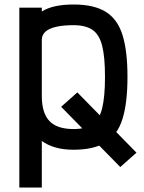

<svg xmlns="http://www.w3.org/2000/svg" viewBox="-20 -652 640 854"><path d="M587 27 515 91 252 -177 324 -241ZM66 182V-618H166V-601Q192 -617 227 -624.5Q262 -632 307 -632Q397 -632 449.5 -600Q502 -568 524.5 -497.5Q547 -427 547 -310Q547 -193 524.5 -122Q502 -51 449.5 -18.5Q397 14 307 14Q262 14 227 4Q192 -6 166 -25V182ZM307 -78Q361 -78 391.5 -99Q422 -120 434.5 -171Q447 -222 447 -310Q447 -398 434.5 -448Q422 -498 391.5 -519Q361 -540 307 -540Q260 -540 228.5 -532.5Q197 -525 181.5 -510.5Q166 -496 166 -475V-225Q166 -149 200 -113.5Q234 -78 307 -78Z"/></svg>

Font: Victor Mono
Style: Bold
Weight: 700
Monospace: yes
Designer: Rune Bjørnerås
Version: Version 1.561;gftools[0.9.30]